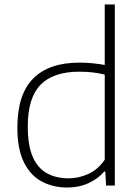

<svg xmlns="http://www.w3.org/2000/svg" viewBox="-20 -828 622 857"><path d="M280.5 9Q216.5 9 166 -18Q115.5 -45 86.5 -104Q57.5 -163 57.5 -259Q57.5 -406 127.8 -477.2Q198 -548.5 334.5 -548.5Q364.5 -548.5 394 -545.5Q423.5 -542.5 447.5 -538V-808H492.5V0H453.5L450 -62.5H445.5Q417.5 -30 375 -10.5Q332.5 9 280.5 9ZM286 -32Q331 -32 373.8 -51.2Q416.5 -70.5 447.5 -115V-495Q397 -508 333.5 -508Q218.5 -508 161.2 -449.8Q104 -391.5 104 -264Q104 -177 127 -126.2Q150 -75.5 191 -53.8Q232 -32 286 -32Z"/></svg>

Font: Encode Sans Semi Expanded ExtraLight
Style: Regular
Weight: 200
Width: 6
Designer: Multiple Designers
Foundry: Impallari Type
Version: Version 3.000; ttfautohint (v1.8.3) -l 8 -r 50 -G 200 -x 14 